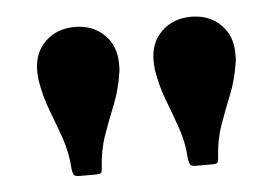

<svg xmlns="http://www.w3.org/2000/svg" viewBox="-33 -805 544 374"><g transform="rotate(-5 238.5 -618.0)"><path d="M203.5 -666.5Q204.5 -672 204.5 -676Q204.5 -680 204.5 -684.5Q204.5 -719.5 182 -741.2Q159.5 -763 124.5 -763Q89.8 -763 67.1 -741.2Q44.5 -719.5 44.5 -684.5Q44.5 -680 44.7 -676Q45 -672 45.5 -666.5Q50.7 -634 61.5 -606Q72.3 -578 82.3 -549.7Q92.3 -521.5 94.5 -488.2Q95.3 -481.2 97.4 -477.1Q99.5 -473 107.8 -473H139.8Q148.3 -473 150.6 -474.9Q153 -476.7 153.3 -484.7Q155.3 -519.2 165.4 -547.9Q175.5 -576.5 187 -604.9Q198.5 -633.2 203.5 -666.5ZM431 -666.5Q432 -672 432 -676Q432 -680 432 -684.5Q432 -719.5 409.5 -741.2Q387 -763 352 -763Q317.3 -763 294.6 -741.2Q272 -719.5 272 -684.5Q272 -680 272.3 -676Q272.5 -672 273 -666.5Q278.3 -634 289 -606Q299.8 -578 309.8 -549.7Q319.8 -521.5 322 -488.2Q322.8 -481.2 324.9 -477.1Q327 -473 335.3 -473H367.3Q375.8 -473 378.1 -474.9Q380.5 -476.7 380.8 -484.7Q382.8 -519.2 392.9 -547.9Q403 -576.5 414.5 -604.9Q426 -633.2 431 -666.5Z"/></g></svg>

Font: Besley
Style: Regular
Weight: 400
Designer: Owen Earl
Foundry: indestructible type*
Version: Version 4.000